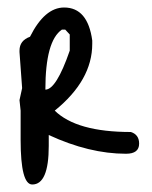

<svg xmlns="http://www.w3.org/2000/svg" viewBox="-20 -414 405 512"><path d="M151 -394Q214 -394 226 -306V-297Q226 -200 126 -119Q184 -62 329 -62Q351 -55 351 -31Q351 -4 316 -4Q218 -4 110 -54V-25Q110 78 66 78Q35 78 35 -41V-119L32 -147L39 -179L32 -275V-279Q32 -306 60 -316Q99 -394 151 -394ZM101 -175Q130 -175 166 -279V-322L154 -335H145Q101 -305 101 -175Z"/></svg>

Font: Just Me Again Down Here
Style: Regular
Weight: 400
Designer: Kimberly Geswein
Foundry: Kimberly Geswein
Version: Version 1.002 2007